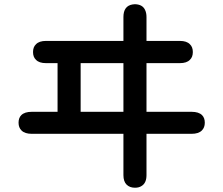

<svg xmlns="http://www.w3.org/2000/svg" viewBox="-20 -796 1040 894"><path d="M80.1 -188.5Q66.4 -202.1 66.4 -224.6Q66.4 -247.1 79.1 -259.8Q94.7 -275.4 127.9 -275.4H248V-502H194.3Q162.1 -502 147.5 -517.6Q133.8 -530.3 133.8 -553.7Q133.8 -577.1 147.5 -589.8Q162.1 -605.5 194.3 -605.5H554.7V-716.8Q554.7 -768.6 597.7 -775.4Q602.5 -776.4 608.4 -776.4Q643.6 -775.4 655.3 -750Q662.1 -736.3 662.1 -716.8V-605.5H817.4Q849.6 -605.5 864.3 -589.8Q877.9 -577.1 877.9 -553.7Q877.9 -530.3 864.3 -517.6Q849.6 -502 817.4 -502H662.1V-275.4H872.1Q905.3 -275.4 920.9 -259.8Q933.6 -247.1 933.6 -224.6Q933.6 -202.1 919.9 -188.5Q904.3 -172.9 872.1 -172.9H662.1V19.5Q662.1 56.6 638.7 70.3Q627 78.1 608.4 78.1Q584 78.1 569.3 63.5Q554.7 48.8 554.7 19.5V-172.9H127.9Q95.7 -172.9 80.1 -188.5ZM554.7 -275.4V-502H355.5V-275.4Z"/></svg>

Font: FakePearl
Style: SemiBold
Weight: 400
Version: Version 1.2